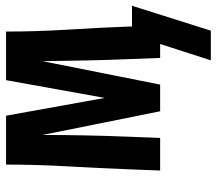

<svg xmlns="http://www.w3.org/2000/svg" viewBox="-62 -498 731 648"><g transform="rotate(-90 304.0 -174.5)"><path d="M424 171 479 0H432L428 -104Q425 -177 423.5 -250.5Q422 -324 421 -397L342 0H252L172 -397Q172 -324 170.5 -250.5Q169 -177 166 -104L162 0H52L56 -104Q60 -208 66 -312Q72 -416 72 -520H237L297 -187L357 -520H521Q521 -416 527.5 -312Q534 -208 538 -104V-95H608L524 171Z"/></g></svg>

Font: Iosevka QP
Style: Bold
Weight: 700
Designer: Belleve Invis
Foundry: Belleve Invis
Version: Version 20.0.0; ttfautohint (v1.8.4)